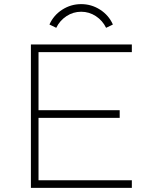

<svg xmlns="http://www.w3.org/2000/svg" viewBox="-20 -912 780 932"><path d="M528 -793Q508 -838 466 -865Q424 -892 374 -892Q324 -892 282 -865Q240 -838 220 -793L253 -777Q270 -812 302.5 -833.5Q335 -855 374 -855Q413 -855 445.5 -833.5Q478 -812 495 -777ZM167 -659V-377H561V-340H167V-37H620V0H130V-696H620V-659Z"/></svg>

Font: M Major Mono Display
Style: Regular
Weight: 400
Designer: Emre Parlak
Foundry: Emre Parlak
Version: Version 2.000; ttfautohint (v1.8) -l 8 -r 50 -G 200 -x 14 -D